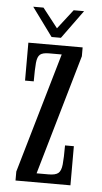

<svg xmlns="http://www.w3.org/2000/svg" viewBox="-50 -693 385 726"><g transform="rotate(5 142.5 -330.0)"><path d="M37 0V-34L169.5 -490H121Q97.5 -490 87.5 -481.8Q77.5 -473.5 75.2 -449.8Q73 -426 73 -379.5H40V-523.5H246V-490L114 -34H159.5Q185.5 -34 196.2 -42.8Q207 -51.5 209.5 -76.2Q212 -101 212 -148.5H245.5V0ZM125.5 -552.5 46.5 -660.5H85.5L143 -587L200 -660.5H239.5L161 -552.5Z"/></g></svg>

Font: Imbue Thin 10pt
Style: Regular
Weight: 400
Version: Version 1.102